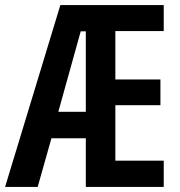

<svg xmlns="http://www.w3.org/2000/svg" viewBox="-23 -734 706 754"><path d="M620 0H314V-191H179L125 0H-3L214 -714H620V-612H430V-422H607V-321H430V-103H620ZM206 -295H314V-611H294Z"/></svg>

Font: Noto Sans Arabic ExtCond SemBd
Style: Regular
Weight: 600
Width: 2
Designer: Monotype Design Team, Nadine Chahine, Nizar Qandah and Khaled Hosny
Foundry: Monotype Imaging Inc.
Version: Version 2.012; ttfautohint (v1.8.4.7-5d5b)